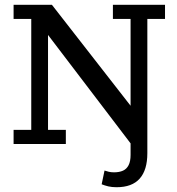

<svg xmlns="http://www.w3.org/2000/svg" viewBox="-20 -603 743 804"><path d="M468 181Q448.4 181 433.3 177.4Q418.2 173.7 405.7 168.7L417.7 111.2Q425.7 113.8 435.2 116.2Q444.8 118.6 457.4 118.6Q479.5 118.6 494.9 111.7Q510.3 104.8 518.5 88.7Q526.8 72.5 526.8 45.8V-48.2L540.4 15.2L181.1 -456.7V-59.3H255.7V0H36.9V-59.3H110.9V-523.7H36.9V-583H197.3L526.8 -160.2V-523.7H452.8V-583H671V-523.7H597V38.5Q597 108.8 565 144.9Q533 181 468 181Z"/></svg>

Font: Rokkitt SemiBold
Style: Regular
Weight: 600
Designer: Vernon Adams
Foundry: Vernon Adams
Version: Version 3.103